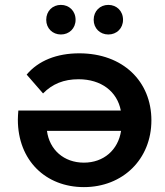

<svg xmlns="http://www.w3.org/2000/svg" viewBox="-20 -759 676 785"><path d="M229 -618C263 -618 289 -643 289 -678C289 -714 263 -739 229 -739C195 -739 169 -714 169 -678C169 -643 195 -618 229 -618ZM423 -618C457 -618 483 -643 483 -678C483 -714 457 -739 423 -739C389 -739 363 -714 363 -678C363 -643 389 -618 423 -618ZM304 -541C212 -541 137 -511 89 -454L156 -377C194 -416 241 -435 301 -435C394 -435 459 -385 474 -307H55C54 -295 53 -280 53 -270C53 -103 167 6 323 6C482 6 599 -108 599 -267C599 -426 483 -541 304 -541ZM323 -94C241 -94 182 -147 172 -224H475C463 -146 404 -94 323 -94Z"/></svg>

Font: Talent
Style: Bold
Weight: 600
Designer: Mike Powis
Version: Version 1.001;hotconv 1.0.109;makeotfexe 2.5.65596